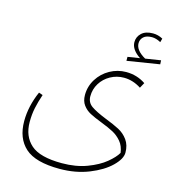

<svg xmlns="http://www.w3.org/2000/svg" viewBox="-125 -880 972 1076"><g transform="rotate(15 361.5 -342.5)"><path d="M713 -620 525 -590V-613L595 -624Q569 -641 555 -661Q541 -681 541 -703Q541 -734 564 -755.5Q587 -777 630 -777Q660 -777 687 -762L681 -740Q654 -755 630 -755Q597 -755 581 -740Q565 -725 565 -703Q565 -662 623 -629L712 -643ZM498 -246Q547 -227 578.5 -210.5Q610 -194 631.5 -164.5Q653 -135 653 -91Q653 -55 609 -12Q565 31 488.5 61.5Q412 92 319 92Q179 92 119 38Q59 -16 59 -116Q59 -202 98 -291L121 -283Q106 -239 98 -201Q90 -163 90 -119Q90 -36 143 11Q196 58 323 58Q405 58 468.5 34Q532 10 571.5 -22.5Q611 -55 627 -83Q622 -122 600.5 -147.5Q579 -173 551 -188Q523 -203 479 -220Q435 -237 409.5 -250.5Q384 -264 367 -287Q350 -310 350 -345Q350 -395 376.5 -437.5Q403 -480 447 -504.5Q491 -529 541 -529Q604 -529 654 -495L637 -464Q589 -495 537 -495Q495 -495 459 -475Q423 -455 402 -421Q381 -387 381 -346Q381 -310 409.5 -290Q438 -270 498 -246Z"/></g></svg>

Font: FiraGO UltraLight
Style: Italic
Weight: 200
Italic angle: -8°
Designer: bBox Type GmbH
Foundry: bBox Type GmbH
Version: Version 1.001